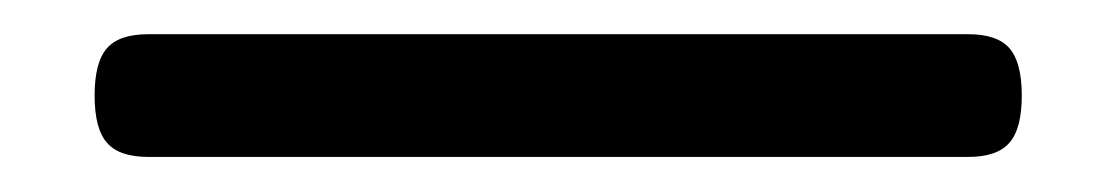

<svg xmlns="http://www.w3.org/2000/svg" viewBox="-20 102 640 110"><path d="M565.4 156.7Q565.4 175.8 558.3 183.8Q551.3 191.9 534.7 191.9H64.9Q48.3 191.9 41.3 183.8Q34.2 175.8 34.2 156.7Q34.2 137.7 41.3 129.6Q48.3 121.6 64.9 121.6H534.7Q551.3 121.6 558.3 129.6Q565.4 137.7 565.4 156.7Z"/></svg>

Font: Courier Prime Code
Style: Regular
Weight: 400
Designer: Alan Dague-Greene
Foundry: Quote-Unquote Apps
Version: Version 3.0318